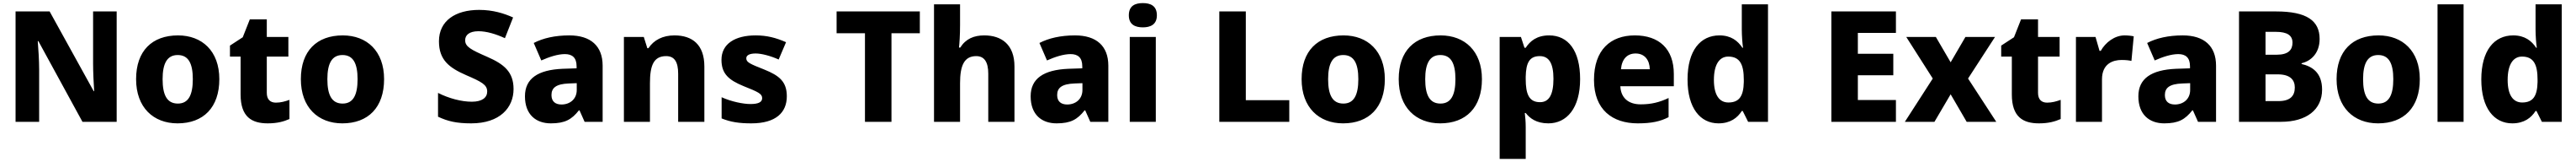

<svg xmlns="http://www.w3.org/2000/svg" viewBox="-20 -788 16711 1048"><path d="M737 0V-714H584V-374C584 -322 588 -241 591 -198H588L302 -714H81V0H234V-338C234 -395 229 -476 225 -522H229L515 0Z M1403 -276C1403 -458 1291 -559 1135 -559C966 -559 863 -458 863 -276C863 -93 975 10 1132 10C1300 10 1403 -93 1403 -276ZM1035 -276C1035 -377 1064 -432 1133 -432C1203 -432 1231 -377 1231 -276C1231 -174 1203 -118 1134 -118C1063 -118 1035 -174 1035 -276Z M1770 -124C1733 -124 1711 -145 1711 -187V-422H1851V-549H1711V-663H1601L1555 -547L1472 -493V-422H1541V-177C1541 -31 1614 10 1717 10C1780 10 1821 -2 1858 -18V-142C1830 -132 1802 -124 1770 -124Z M2472 -276C2472 -458 2360 -559 2204 -559C2035 -559 1932 -458 1932 -276C1932 -93 2044 10 2201 10C2369 10 2472 -93 2472 -276ZM2104 -276C2104 -377 2133 -432 2202 -432C2272 -432 2300 -377 2300 -276C2300 -174 2272 -118 2203 -118C2132 -118 2104 -174 2104 -276Z M3312 -212C3312 -323 3250 -373 3142 -420C3034 -467 2998 -486 2998 -528C2998 -561 3025 -586 3084 -586C3137 -586 3197 -568 3256 -541L3309 -675C3251 -701 3179 -724 3089 -724C2934 -724 2828 -653 2828 -521C2828 -400 2894 -350 3004 -302C3104 -259 3141 -240 3141 -196C3141 -157 3109 -130 3041 -130C2975 -130 2893 -151 2822 -187V-33C2886 -3 2943 10 3037 10C3224 10 3312 -92 3312 -212Z M3674 -559C3580 -559 3503 -541 3443 -510L3492 -397C3544 -420 3599 -438 3645 -438C3692 -438 3721 -416 3721 -359V-346L3630 -343C3470 -336 3386 -280 3386 -165C3386 -46 3458 10 3554 10C3646 10 3689 -15 3736 -74H3740L3773 0H3890V-363C3890 -491 3812 -559 3674 -559ZM3671 -248 3722 -250V-206C3722 -147 3678 -112 3623 -112C3584 -112 3558 -131 3558 -173C3558 -219 3587 -245 3671 -248Z M4356 -559C4280 -559 4222 -529 4187 -476H4180L4157 -549H4028V0H4197V-250C4197 -363 4220 -425 4302 -425C4357 -425 4380 -386 4380 -311V0H4550V-358C4550 -499 4472 -559 4356 -559Z M5085 -165C5085 -260 5036 -299 4939 -338C4845 -375 4822 -385 4822 -411C4822 -431 4844 -442 4883 -442C4920 -442 4979 -427 5032 -403L5080 -515C5014 -544 4955 -559 4883 -559C4750 -559 4661 -505 4661 -401C4661 -310 4709 -270 4804 -231C4900 -193 4925 -181 4925 -153C4925 -128 4902 -115 4849 -115C4803 -115 4726 -130 4662 -159V-22C4721 2 4777 10 4855 10C5015 10 5085 -61 5085 -165Z M5764 0V-573H5948V-714H5408V-573H5592V0Z M6209 -628V-760H6040V0H6209V-250C6209 -363 6235 -425 6314 -425C6367 -425 6392 -386 6392 -311V0H6562V-358C6562 -499 6479 -559 6366 -559C6299 -559 6246 -537 6210 -480H6202C6205 -507 6209 -558 6209 -628Z M6955 -559C6861 -559 6784 -541 6724 -510L6773 -397C6825 -420 6880 -438 6926 -438C6973 -438 7002 -416 7002 -359V-346L6911 -343C6751 -336 6667 -280 6667 -165C6667 -46 6739 10 6835 10C6927 10 6970 -15 7017 -74H7021L7054 0H7171V-363C7171 -491 7093 -559 6955 -559ZM6952 -248 7003 -250V-206C7003 -147 6959 -112 6904 -112C6865 -112 6839 -131 6839 -173C6839 -219 6868 -245 6952 -248Z M7395 -768C7345 -768 7304 -751 7304 -689C7304 -629 7345 -611 7395 -611C7444 -611 7486 -629 7486 -689C7486 -751 7444 -768 7395 -768ZM7479 -549H7310V0H7479Z M7891 0H8345V-140H8063V-714H7891Z M8965 -276C8965 -458 8853 -559 8697 -559C8528 -559 8425 -458 8425 -276C8425 -93 8537 10 8694 10C8862 10 8965 -93 8965 -276ZM8597 -276C8597 -377 8626 -432 8695 -432C8765 -432 8793 -377 8793 -276C8793 -174 8765 -118 8696 -118C8625 -118 8597 -174 8597 -276Z M9595 -276C9595 -458 9483 -559 9327 -559C9158 -559 9055 -458 9055 -276C9055 -93 9167 10 9324 10C9492 10 9595 -93 9595 -276ZM9227 -276C9227 -377 9256 -432 9325 -432C9395 -432 9423 -377 9423 -276C9423 -174 9395 -118 9326 -118C9255 -118 9227 -174 9227 -276Z M10031 -559C9951 -559 9907 -522 9879 -479H9871L9848 -549H9710V240H9879V34C9879 -2 9876 -32 9873 -57H9879C9905 -24 9947 10 10026 10C10145 10 10232 -88 10232 -276C10232 -460 10155 -559 10031 -559ZM9970 -425C10029 -425 10059 -380 10059 -278C10059 -175 10030 -127 9972 -127C9900 -127 9879 -180 9879 -277V-292C9881 -381 9903 -425 9970 -425Z M10587 -559C10429 -559 10322 -465 10322 -271C10322 -78 10442 10 10606 10C10697 10 10753 -3 10806 -30V-154C10746 -126 10694 -113 10625 -113C10541 -113 10496 -159 10493 -230H10840V-309C10840 -473 10743 -559 10587 -559ZM10592 -442C10652 -442 10683 -398 10684 -340H10497C10503 -408 10539 -442 10592 -442Z M11130 10C11207 10 11253 -26 11281 -70H11287L11322 0H11451V-760H11281V-598C11281 -557 11285 -505 11289 -479H11285C11255 -524 11211 -559 11136 -559C11013 -559 10929 -462 10929 -274C10929 -88 11012 10 11130 10ZM11194 -125C11136 -125 11100 -172 11100 -271C11100 -371 11136 -422 11193 -422C11270 -422 11294 -369 11294 -272V-257C11292 -168 11266 -125 11194 -125Z M12281 0V-141H12034V-301H12264V-440H12034V-575H12281V-714H11862V0Z M12520 -280 12339 0H12531L12636 -178L12740 0H12932L12749 -280L12924 -549H12732L12636 -385L12540 -549H12348Z M13262 -124C13225 -124 13203 -145 13203 -187V-422H13343V-549H13203V-663H13093L13047 -547L12964 -493V-422H13033V-177C13033 -31 13106 10 13209 10C13272 10 13313 -2 13350 -18V-142C13322 -132 13294 -124 13262 -124Z M13765 -559C13700 -559 13641 -514 13610 -459H13602L13576 -549H13449V0H13618V-275C13618 -377 13690 -400 13745 -400C13777 -400 13795 -397 13809 -394L13824 -553C13812 -556 13786 -559 13765 -559Z M14142 -559C14048 -559 13971 -541 13911 -510L13960 -397C14012 -420 14067 -438 14113 -438C14160 -438 14189 -416 14189 -359V-346L14098 -343C13938 -336 13854 -280 13854 -165C13854 -46 13926 10 14022 10C14114 10 14157 -15 14204 -74H14208L14241 0H14358V-363C14358 -491 14280 -559 14142 -559ZM14139 -248 14190 -250V-206C14190 -147 14146 -112 14091 -112C14052 -112 14026 -131 14026 -173C14026 -219 14055 -245 14139 -248Z M14747 -714H14507V0H14780C14944 0 15046 -78 15046 -208C15046 -321 14978 -359 14913 -374V-379C14974 -393 15030 -444 15030 -536C15030 -654 14947 -714 14747 -714ZM14752 -434H14679V-582H14746C14820 -582 14854 -559 14854 -512C14854 -466 14828 -434 14752 -434ZM14679 -307H14758C14843 -307 14869 -268 14869 -222C14869 -170 14842 -134 14763 -134H14679Z M15680 -276C15680 -458 15568 -559 15412 -559C15243 -559 15140 -458 15140 -276C15140 -93 15252 10 15409 10C15577 10 15680 -93 15680 -276ZM15312 -276C15312 -377 15341 -432 15410 -432C15480 -432 15508 -377 15508 -276C15508 -174 15480 -118 15411 -118C15340 -118 15312 -174 15312 -276Z M15964 0V-760H15795V0Z M16280 10C16357 10 16403 -26 16431 -70H16437L16472 0H16601V-760H16431V-598C16431 -557 16435 -505 16439 -479H16435C16405 -524 16361 -559 16286 -559C16163 -559 16079 -462 16079 -274C16079 -88 16162 10 16280 10ZM16344 -125C16286 -125 16250 -172 16250 -271C16250 -371 16286 -422 16343 -422C16420 -422 16444 -369 16444 -272V-257C16442 -168 16416 -125 16344 -125Z"/></svg>

Font: Noto Sans Thai Looped ExtraBold
Style: Regular
Weight: 800
Designer: Cadson Demak Team
Foundry: Cadson Demak Co., Ltd.
Version: Version 1.001